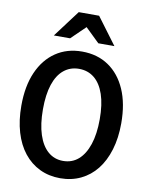

<svg xmlns="http://www.w3.org/2000/svg" viewBox="-102 -1023 857 1105"><g transform="rotate(10 327.0 -470.0)"><path d="M327 10Q261 10 207 -16Q153 -42 114.5 -90.5Q76 -139 55.5 -208Q35 -277 35 -363Q35 -477 71 -559Q107 -641 172.5 -685.5Q238 -730 326 -730Q416 -730 481.5 -685.5Q547 -641 583 -559Q619 -477 619 -362Q619 -276 598 -207Q577 -138 539 -90Q501 -42 447 -16Q393 10 327 10ZM326 -91Q378 -91 415 -123Q452 -155 472.5 -216Q493 -277 493 -364Q493 -450 473 -509Q453 -568 415.5 -598.5Q378 -629 326 -629Q275 -629 237.5 -598.5Q200 -568 180.5 -509Q161 -450 161 -364Q161 -277 181 -216Q201 -155 238 -123Q275 -91 326 -91ZM149 -793 267 -950H386L503 -793H409L278 -920H375L244 -793Z"/></g></svg>

Font: Instrument Sans SemiCondensed SemiBold
Style: Regular
Weight: 600
Width: 4
Designer: Rodrigo Fuenzalida
Foundry: fragTYPE
Version: Version 1.000;gftools[0.9.28]